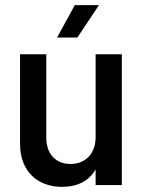

<svg xmlns="http://www.w3.org/2000/svg" viewBox="-20 -720 561 747"><path d="M221 7C282 7 326 -16 352 -61V0H454V-509H352V-186C352 -123 313 -82 254 -82C197 -82 160 -121 160 -185V-509H58V-160C58 -51 129 7 221 7ZM202 -574H281L365 -700H271Z"/></svg>

Font: Vanilla Cream DemiBold
Style: Regular
Weight: 600
Designer: Jeremy Tribby, Jinavaṁso
Foundry: Tribby Type
Version: Version 1.422;Glyphs 3.1.2 (3151)